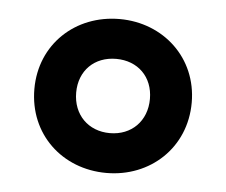

<svg xmlns="http://www.w3.org/2000/svg" viewBox="-35 -752 457 389"><g transform="rotate(5 194.0 -557.5)"><path d="M194 -401C283 -401 354 -466 354 -558C354 -649 283 -714 194 -714C104 -714 34 -649 34 -558C34 -466 104 -401 194 -401ZM119 -558C119 -603 150 -633 194 -633C238 -633 269 -603 269 -558C269 -513 238 -482 194 -482C150 -482 119 -513 119 -558Z"/></g></svg>

Font: Meta Space Medium
Style: Regular
Weight: 500
Designer: Meta Pool / Florian Karsten
Foundry: Meta Pool / Florian Karsten
Version: Version 2.000;Glyphs 3.1.1 (3137)